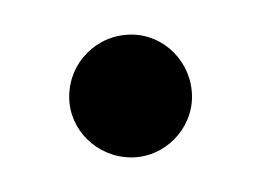

<svg xmlns="http://www.w3.org/2000/svg" viewBox="-20 -151 151 111"><path d="M91 -95C91 -115 75 -131 56 -131C36 -131 20 -115 20 -95C20 -76 36 -60 56 -60C75 -60 91 -76 91 -95Z"/></svg>

Font: Bigelow Rules
Style: Regular
Weight: 400
Designer: Astigmatic (AOETI)
Foundry: Astigmatic (AOETI)
Version: Version 1.000